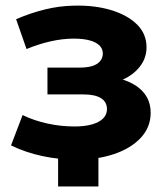

<svg xmlns="http://www.w3.org/2000/svg" viewBox="-20 -568 602 695"><path d="M256.6 10Q194.8 10 133.5 -3Q72.2 -16.1 19.9 -41.7L61.8 -151.5Q103.3 -131.4 151.8 -120.8Q200.2 -110.2 249.9 -110.2Q286.2 -110.2 312.5 -117.5Q338.7 -124.8 352.9 -138.9Q367.2 -152.9 367.2 -172.5Q367.2 -199.4 345.3 -212.8Q323.4 -226.3 281.1 -226.3H151.8V-323.3H268Q295.2 -323.3 313.9 -329Q332.5 -334.7 342.3 -346.6Q352.2 -358.4 352.2 -374.4Q352.2 -391.1 340.2 -403.2Q328.3 -415.3 305 -421.7Q281.6 -428.2 246.8 -428.2Q206.8 -428.2 163.8 -418.5Q120.8 -408.9 76 -390.5L38.3 -498.5Q90.7 -521.1 142.7 -533.8Q194.8 -546.5 245.7 -547.5Q320.9 -549.7 380.9 -531.8Q440.8 -513.9 475.6 -479.8Q510.4 -445.7 510.4 -396.8Q510.4 -358 486.5 -327.2Q462.6 -296.4 421.9 -278.6Q381.2 -260.8 329.6 -260.8L334 -291.8Q422.6 -291.8 474 -256.4Q525.4 -221 525.4 -160Q525.4 -107.6 489.8 -69.4Q454.2 -31.2 393.7 -10.6Q333.1 10 256.6 10ZM190.3 107V-28.2H336.3V107Z"/></svg>

Font: Montserrat Alternates Thin
Style: Regular
Weight: 100
Designer: Julieta Ulanovsky
Foundry: Julieta Ulanovsky
Version: Version 9.000